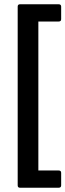

<svg xmlns="http://www.w3.org/2000/svg" viewBox="-20 -728 307 901"><path d="M74 153Q63 153 63 142V-697Q63 -708 74 -708H255Q267 -708 267 -697V-638Q267 -627 255 -627H160V72H255Q267 72 267 83V142Q267 153 255 153Z"/></svg>

Font: Sofia Sans Extra Cond
Style: Bold
Weight: 700
Width: 1
Designer: Botio Nikoltchev, Ani Petrova
Foundry: lettersoup
Version: Version 4.100; ttfautohint (v1.8.3)